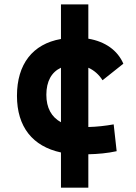

<svg xmlns="http://www.w3.org/2000/svg" viewBox="-20 -701 626 884"><path d="M260.7 163.1H386.7V9.3C430.2 8.3 475.1 4.4 517.1 -4.9L503.4 -128.4C465.8 -121.6 426.3 -117.2 386.7 -116.2V-389.2C413.1 -377.4 435.5 -357.9 452.1 -331.5L547.9 -407.7C521.5 -469.2 464.4 -509.8 386.7 -522.9V-680.7H260.7V-521.5C129.9 -498.5 58.1 -405.3 58.1 -259.8C58.1 -116.7 130.4 -26.9 260.7 1ZM260.7 -138.2C216.8 -162.1 193.4 -204.6 193.4 -264.6C193.4 -326.7 217.3 -369.1 260.7 -389.2Z"/></svg>

Font: CaskaydiaCove Nerd Font
Style: Bold
Weight: 700
Designer: Aaron Bell
Foundry: Saja Typeworks
Version: Version 2111.1;Nerd Fonts 2.3.0